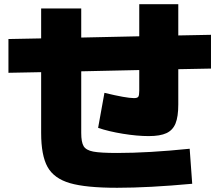

<svg xmlns="http://www.w3.org/2000/svg" viewBox="-20 -820 1040 910"><path d="M175 -190V-478L20 -475V-635L175 -638V-780H365V-642L640 -648V-800H825V-652L980 -655V-495L825 -492V-325Q825 -267 812 -235Q799 -203 769 -189Q739 -175 685 -175Q630 -175 562.5 -186Q495 -197 445 -214L475 -380Q578 -355 615 -355Q631 -355 635.5 -361.5Q640 -368 640 -390V-488L365 -482V-190Q365 -146 376.5 -127Q388 -108 422 -101.5Q456 -95 535 -95Q684 -95 879 -115L891 51Q685 70 535 70Q387 70 311.5 48Q236 26 205.5 -28.5Q175 -83 175 -190Z"/></svg>

Font: Enso Black
Style: Regular
Weight: 900
Designer: Coji Morishita
Foundry: UNDERFOREST DESIGN
Version: Version 1.000